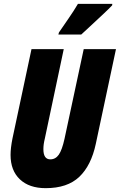

<svg xmlns="http://www.w3.org/2000/svg" viewBox="-20 -970 624 1000"><path d="M218 10Q331 10 393 -49Q455 -108 479 -221L584 -714H416L316 -247Q303 -188 286 -164Q269 -140 242 -140Q206 -140 206 -193Q206 -218 213 -246L312 -714H144L45 -249Q35 -199 35 -163Q35 -82 83.5 -36Q132 10 218 10ZM284 -790H403Q416 -802 449 -832.5Q482 -863 515.5 -894.5Q549 -926 564 -942L565 -950H386Q363 -911 337.5 -874.5Q312 -838 287 -801Z"/></svg>

Font: Noto Sans Display Condensed Black
Style: Italic
Weight: 900
Width: 3
Italic angle: -192°
Designer: Monotype Design Team
Foundry: Monotype Imaging Inc.
Version: Version 1.900